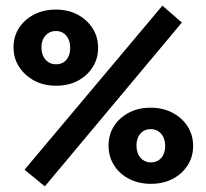

<svg xmlns="http://www.w3.org/2000/svg" viewBox="-20 -647 730 681"><path d="M139 14 67 -45 556 -627 625 -567ZM179 -343Q135 -343 101.5 -361Q68 -379 48 -409.5Q28 -440 28 -479Q28 -518 47.5 -548Q67 -578 101 -595.5Q135 -613 178 -613Q222 -613 255.5 -595Q289 -577 308.5 -546.5Q328 -516 328 -477Q328 -439 308.5 -408.5Q289 -378 256 -360.5Q223 -343 179 -343ZM179 -419Q202 -419 215.5 -435Q229 -451 229 -477Q229 -504 215 -520.5Q201 -537 178 -537Q156 -537 141.5 -521Q127 -505 127 -479Q127 -452 141.5 -435.5Q156 -419 179 -419ZM514 -265Q558 -265 592 -247Q626 -229 645.5 -198.5Q665 -168 665 -129Q665 -91 645.5 -60.5Q626 -30 592.5 -12.5Q559 5 515 5Q471 5 437 -13Q403 -31 384 -61.5Q365 -92 365 -131Q365 -170 384.5 -200Q404 -230 437.5 -247.5Q471 -265 514 -265ZM514 -189Q492 -189 478 -173Q464 -157 464 -131Q464 -104 478.5 -87.5Q493 -71 515 -71Q538 -71 552 -87Q566 -103 566 -129Q566 -156 551.5 -172.5Q537 -189 514 -189Z"/></svg>

Font: Ysabeau ExtraBold
Style: Regular
Weight: 800
Designer: Christian Thalmann (Catharsis Fonts)
Version: Version 2.002